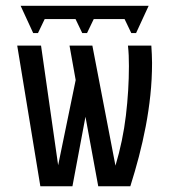

<svg xmlns="http://www.w3.org/2000/svg" viewBox="-20 -649 590 669"><path d="M507.3 -490.2H425.8C427.1 -478.8 428 -467.1 428.5 -455.1C429 -443 429.2 -430.8 429.2 -418.5C429.2 -362.8 425.7 -305.5 418.7 -246.6C411.7 -187.7 399.6 -129.4 382.3 -71.8L301.8 -490.2H222.2L243.7 -370.1L182.6 -73.2L123 -490.2H40L120.6 0H232.4L277.8 -242.2L322.3 0H434.1C444.8 -33.9 454.8 -68.2 463.9 -103C473 -137.9 481 -173.1 487.8 -208.7C494.6 -244.4 500 -280.6 503.9 -317.4C507.8 -354.2 509.8 -391.6 509.8 -429.7C509.8 -439.8 509.5 -449.8 509 -459.7C508.5 -469.6 508 -479.8 507.3 -490.2ZM498 -628.9H51.8L95.7 -533.7H112.3L135.7 -582.5H243.2L266.6 -533.7H283.2L306.6 -582.5H414.1L437.5 -533.7H454.1ZM0 -490.7Z"/></svg>

Font: CodeNewRoman Nerd Font Mono
Style: Regular
Weight: 400
Monospace: yes
Designer: Sam Radian
Foundry: Code New Roman
Version: Version 2.00 November 29, 2014;Nerd Fonts 3.2.1